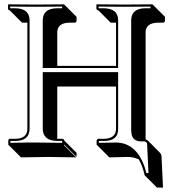

<svg xmlns="http://www.w3.org/2000/svg" viewBox="-20 -666 796 884"><path d="M568.4 56.6Q568.4 56.6 483.4 58.6L426.8 2L424.8 0V-19Q426.8 -25.9 433.1 -26.9H459Q513.2 -28.3 514.2 -71.8V-267.6H243.7V-26.9H268.1Q271.5 -25.9 273.9 -24.4Q275.9 -21.5 275.9 -19L332.5 37.6V56.6L275.9 0L273.9 2L330.6 58.6Q329.6 58.6 204.6 56.6Q204.6 56.6 76.7 58.6L20 2L18.1 0V-19Q19.5 -25.9 24.9 -26.9H51.8Q105 -28.3 106 -71.8V-561.5H81.5L24.9 -618.2Q21.5 -618.7 19 -620.1Q17.1 -623 17.1 -626V-645L19 -646Q20 -646 145 -645Q145 -645 273.9 -646L275.9 -645L332.5 -588.4V-569.3Q330.6 -562.5 324.7 -561.5H298.3Q244.1 -560.1 243.7 -517.6V-362.8H514.2V-561.5H489.7L433.1 -618.2Q428.7 -618.7 426.3 -620.6Q424.3 -623.5 423.8 -626V-645L425.8 -646Q426.8 -646 551.8 -645Q551.8 -645 681.2 -646L683.1 -645L739.7 -588.4V-569.3Q737.8 -562.5 731.4 -561.5H705.6Q651.4 -560.1 650.4 -517.6V-24.4Q656.7 -22 661.6 -18.1L717.8 38.6Q722.7 44.9 723.6 51.8L730.5 197.8H702.6L646 141.1Q636.7 99.1 619.1 67.9Q595.2 56.6 568.4 56.6ZM512.2 -9.8Q608.4 -9.8 647 106.4Q650.9 119.1 653.8 130.9H663.6L657.2 -4.9Q655.3 -11.7 646 -15.1H629.9Q590.8 -15.1 585.4 -50.8Q584 -60.5 584 -71.8V-574.2Q585.9 -627.4 648.9 -627.9H672.9V-635.7Q583.5 -634.8 551.8 -634.8Q519.5 -634.8 434.1 -635.7V-627.9H459Q522.9 -626.5 523.9 -574.2V-353H176.8V-574.2Q178.7 -627.4 242.2 -627.9H266.1V-635.7Q177.2 -634.8 145 -634.8Q107.9 -634.8 26.9 -635.7V-627.9H51.8Q114.7 -626.5 116.2 -574.2V-71.8Q114.3 -17.6 51.8 -17.1H27.8V-8.3Q115.7 -10.3 147.9 -9.8Q182.1 -9.8 266.1 -8.3V-17.1H242.2Q178.2 -18.6 176.8 -71.8V-334H523.9V-71.8Q523.9 -17.6 460.9 -17.1Q459.5 -17.1 459 -17.1H435.1V-8.3Q483.9 -9.8 512.2 -9.8Z"/></svg>

Font: Linux Biolinum Shadow O
Style: Regular
Weight: 400
Designer: Philipp H. Poll
Foundry: Philipp H. Poll
Version: Version 1.0.4